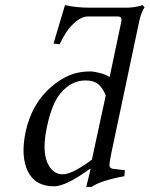

<svg xmlns="http://www.w3.org/2000/svg" viewBox="-20 -718 585 750"><path d="M338.9 -94.2 393.1 -345.2Q380.9 -375.5 363.3 -389.6Q345.7 -403.8 314 -403.8Q258.3 -403.8 216.8 -354Q182.6 -314.5 163.1 -221.2Q144.5 -133.3 164.1 -85Q184.1 -37.1 225.1 -37.1Q261.7 -37.1 338.9 -94.2ZM453.1 -629.9Q456.1 -644 452.9 -648.9Q449.7 -653.8 437 -653.8H324.2Q301.3 -653.8 278.3 -635.3Q255.4 -616.7 240.2 -594Q225.1 -571.3 212.9 -544.9L189 -547.9L233.9 -698.2Q275.9 -688 331.1 -688H479L488.3 -688.5Q498 -689.5 503.7 -690.2Q509.3 -690.9 519.3 -693.1Q529.3 -695.3 537.1 -698.2L544.9 -689Q535.2 -679.2 524.9 -640.1L414.1 -116.2Q406.2 -78.6 408 -69.1Q409.7 -59.6 424.8 -58.1L467.8 -53.2L465.8 -29.8Q371.6 -12.2 337.9 12.2H316.9L334 -58.1L332 -59.1Q237.8 9.8 190.9 9.8Q117.2 9.8 88.6 -49.1Q60.1 -107.9 80.1 -203.1Q104 -313 180.2 -378.9Q215.8 -409.2 251.7 -424.1Q287.6 -439 332 -439Q347.2 -439 371.1 -432.6Q395 -426.3 408.2 -417Z"/></svg>

Font: Linux Libertine G
Style: Italic
Weight: 400
Italic angle: -12°
Designer: Philipp H. Poll
Foundry: Philipp H. Poll
Version: Version 5.1.3